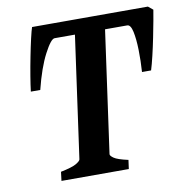

<svg xmlns="http://www.w3.org/2000/svg" viewBox="-72 -684 729 754"><g transform="rotate(-10 292.5 -307.5)"><path d="M585.4 -599.6Q583.5 -586.9 578.1 -557.6Q572.8 -528.3 565.4 -491.9Q558.1 -455.6 550 -421.6Q542 -387.7 535.2 -366.2H499Q502 -409.7 501 -453.6Q500 -497.6 493.7 -527.1Q487.3 -556.6 473.6 -556.6H287.1L336.9 -615.2H566.4ZM415 -556.6H184.1Q169.4 -556.6 142.1 -504.4Q114.7 -452.1 93.3 -366.2H55.7Q58.6 -391.1 64.7 -427.7Q70.8 -464.4 78.4 -502.7Q85.9 -541 93 -571.8Q100.1 -602.5 104.5 -615.2H410.2ZM381.8 0H113.3L117.7 -35.6Q163.1 -44.9 179.4 -54.4Q195.8 -64 197.3 -70.8L265.6 -560.1Q266.1 -565.9 260 -576.7Q253.9 -587.4 220.7 -594.2L223.6 -615.2H460L457 -594.2Q423.8 -587.4 405.3 -577.1Q386.7 -566.9 385.7 -560.1L317.4 -70.8Q316.4 -64.5 330.3 -54.7Q344.2 -44.9 386.7 -35.6Z"/></g></svg>

Font: Gentium Plus
Style: Bold Italic
Weight: 700
Italic angle: -8°
Designer: Victor Gaultney, Annie Olsen, Iska Routamaa, Becca Hirsbrunner
Foundry: SIL International
Version: Version 6.101